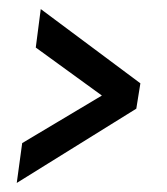

<svg xmlns="http://www.w3.org/2000/svg" viewBox="-20 -540 369 424"><path d="M17 -136 29 -224 205 -329 59 -435 70 -520 290 -356 281 -300Z"/></svg>

Font: Alumni Sans Thin SemiBold
Style: Italic
Weight: 600
Italic angle: -8°
Version: Version 1.016